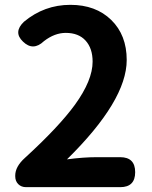

<svg xmlns="http://www.w3.org/2000/svg" viewBox="-20 -774 630 794"><path d="M88 0Q68 0 55.5 -12.5Q43 -25 43 -45V-48Q43 -85 83 -121Q223 -249 290 -341Q363 -442 363 -519Q363 -574 334 -606Q305 -638 252 -638Q206 -638 162 -604Q117 -561 75 -602Q34 -641 79 -684Q163 -754 271 -754Q376 -754 440 -691.5Q504 -629 504 -526Q504 -358 257 -115Q325 -124 379 -124H477Q539 -124 539 -62Q539 0 477 0H415H291Z"/></svg>

Font: GenSenRounded2 TW B
Style: Regular
Weight: 700
Version: Version 2.000;PS 2;hotconv 16.6.51;makeotf.lib2.5.65220 DEVE